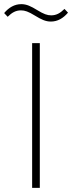

<svg xmlns="http://www.w3.org/2000/svg" viewBox="-51 -906 348 926"><path d="M194 -802C169 -802 148 -812 117 -831C86 -850 69 -856 50 -856C26 -856 7 -846 -14 -825L-31 -843C-8 -870 19 -886 52 -886C77 -886 98 -876 129 -857C160 -838 177 -832 196 -832C220 -832 239 -842 260 -863L277 -845C254 -818 227 -802 194 -802ZM104 -698H141V0H104Z"/></svg>

Font: Plexus Sans ExtraLight
Style: Regular
Weight: 250
Version: Version 2.001;PS 002.001;hotconv 1.0.70;makeotf.lib2.5.58329